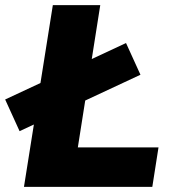

<svg xmlns="http://www.w3.org/2000/svg" viewBox="-68 -725 673 745"><path d="M25 0 137 -705H321L234 -153H547L523 0ZM8 -216 -48 -339 421 -558 477 -435Z"/></svg>

Font: Nunito Sans 12pt Black
Style: Italic
Weight: 900
Italic angle: -9°
Designer: Vernon Adams
Foundry: Vernon Adams
Version: Version 3.101;gftools[0.9.27]